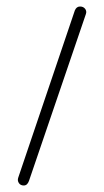

<svg xmlns="http://www.w3.org/2000/svg" viewBox="-20 -460 320 590"><path d="M69 96Q64 110 53 110Q43 110 38 102.5Q33 95 36 86L210 -428Q215 -440 226 -440Q236 -440 241.5 -433Q247 -426 244 -417Z"/></svg>

Font: Dongle Light
Style: Regular
Weight: 300
Designer: Yanghee Ryu
Foundry: Yanghee Ryu
Version: Version 2.000